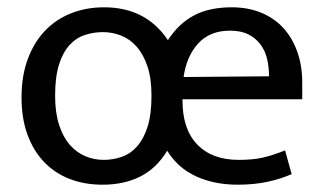

<svg xmlns="http://www.w3.org/2000/svg" viewBox="-20 -497 887 526"><path d="M808 -225H480V-221Q480 -143 520.5 -101Q561 -59 634 -59Q672 -59 699 -65Q726 -71 761 -85L779 -20Q750 -7 713 1Q676 9 631 9Q567 9 517 -14Q467 -37 438 -84Q409 -36 364.5 -13.5Q320 9 261 9Q212 9 171.5 -6.5Q131 -22 101.5 -52.5Q72 -83 55.5 -127.5Q39 -172 39 -230Q39 -289 56 -335Q73 -381 103 -412.5Q133 -444 174.5 -460.5Q216 -477 265 -477Q380 -477 440 -387Q469 -432 511 -454.5Q553 -477 615 -477Q660 -477 696 -462Q732 -447 756.5 -420Q781 -393 794.5 -355Q808 -317 808 -271ZM395 -235Q395 -282 384 -315Q373 -348 354.5 -369Q336 -390 312 -399.5Q288 -409 262 -409Q236 -409 212 -401Q188 -393 170 -373Q152 -353 141.5 -319.5Q131 -286 131 -235Q131 -188 142 -154.5Q153 -121 171.5 -100Q190 -79 214 -69Q238 -59 264 -59Q290 -59 314 -67.5Q338 -76 356 -96.5Q374 -117 384.5 -150.5Q395 -184 395 -235ZM717 -288Q717 -314 711.5 -336.5Q706 -359 693 -376Q680 -393 660 -403Q640 -413 610 -413Q555 -413 523 -378Q491 -343 483 -286Z"/></svg>

Font: Ek Mukta
Style: Regular
Weight: 400
Designer: Girish Dalvi and Yashodeep Gholap
Foundry: Ek Type
Version: Version 2.538;PS 1.001;hotconv 16.6.51;makeotf.lib2.5.65220;